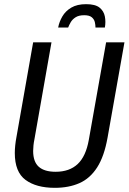

<svg xmlns="http://www.w3.org/2000/svg" viewBox="-20 -889 617 921"><path d="M243 12Q154 12 102.5 -26Q51 -64 51 -155Q51 -172 53 -191.5Q55 -211 59 -232L139 -686H227L145 -220Q142 -206 140.5 -191Q139 -176 139 -165Q139 -113 166 -89Q193 -65 247 -65Q313 -65 352.5 -102Q392 -139 406 -218L489 -686H577L496 -229Q480 -139 446 -86Q412 -33 361 -10.5Q310 12 243 12ZM259 -757Q264 -784 279 -810Q294 -836 322 -852.5Q350 -869 393 -869Q437 -869 457.5 -852.5Q478 -836 483 -810Q488 -784 483 -757H438Q438 -769 435 -782.5Q432 -796 420.5 -806Q409 -816 384 -816Q358 -816 342.5 -806Q327 -796 319 -782Q311 -768 307 -757Z"/></svg>

Font: Archivo Condensed
Style: Italic
Weight: 400
Width: 3
Italic angle: -10°
Designer: Hector Gatti
Foundry: Omnibus-Type
Version: Version 2.001